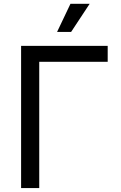

<svg xmlns="http://www.w3.org/2000/svg" viewBox="-20 -962 619 982"><path d="M530.8 -727.5V-646H180.7V0H87.9V-727.5ZM272 -798.8 340.3 -942.4H438.5L343.8 -798.8Z"/></svg>

Font: Inter
Style: Regular
Weight: 400
Designer: Rasmus Andersson
Foundry: rsms
Version: Version 4.001;git-9221beed3